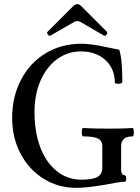

<svg xmlns="http://www.w3.org/2000/svg" viewBox="-20 -885 670 918"><path d="M221.2 -714.8Q215.3 -711.4 209 -719.5Q202.6 -727.5 207 -732.9L328.1 -854Q339.4 -865.2 349.1 -865.2Q360.4 -865.2 370.1 -854L491.2 -732.9Q495.6 -727.5 489.3 -719.5Q482.9 -711.4 477.1 -714.8L365.2 -779.8Q357.9 -784.2 349.1 -784.2Q339.8 -784.2 334 -779.8ZM344.2 13.2Q258.8 13.2 188.5 -30.5Q118.2 -74.2 78.1 -150.6Q38.1 -227.1 38.1 -320.8Q38.1 -422.4 80.6 -503.7Q123 -585 198.5 -630.4Q273.9 -675.8 368.2 -675.8Q413.6 -675.8 481.9 -661.1Q539.6 -648.9 549.8 -647.9Q564.9 -605 564.9 -494.1Q564.9 -485.4 547.6 -484.4Q530.3 -483.4 528.8 -491.2Q528.8 -556.6 483.9 -597.9Q439 -639.2 367.2 -639.2Q303.7 -639.2 252.9 -602.1Q202.1 -564.9 173.6 -498.8Q145 -432.6 145 -350.1Q145 -256.8 171.4 -184.1Q197.8 -111.3 249.3 -68.6Q300.8 -25.9 370.1 -25.9Q422.9 -25.9 446 -39.1Q469.2 -52.2 469.2 -82V-186Q469.2 -211.4 449.5 -222.2Q429.7 -232.9 377.9 -232.9Q371.1 -232.9 371.1 -252.9Q371.1 -272.9 377.9 -272.9Q419.9 -270 503.9 -270Q576.7 -270 613.8 -272.9Q619.6 -272.9 619.9 -252.9Q620.1 -232.9 613.8 -232.9Q559.1 -232.9 559.1 -186V-74.2Q559.1 -46.9 577.1 -46.9Q583 -46.9 583.3 -31.5Q583.5 -16.1 577.1 -16.1Q553.7 -16.1 478 -1Q392.6 13.2 344.2 13.2Z"/></svg>

Font: Junicode SmCond Medium
Style: Regular
Weight: 500
Width: 4
Designer: Peter S. Baker
Version: Version 2.206